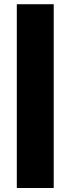

<svg xmlns="http://www.w3.org/2000/svg" viewBox="-20 -725 340 925"><path d="M61 -704.6H238.8V180.7H61Z"/></svg>

Font: Schibsted Grotesk Black
Style: Regular
Weight: 900
Designer: Bakken & Baeck AS, Henrik Kongsvoll
Foundry: Schibsted ASA
Version: Version 1.100;gftools[0.9.25]